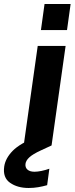

<svg xmlns="http://www.w3.org/2000/svg" viewBox="-116 -725 372 957"><path d="M2 0 72 -496H211L141 0ZM88 -575 106 -705H236L218 -575ZM27 212Q-29 212 -66 186Q-103 160 -95 105Q-89 64 -53 27Q-17 -10 72 -46L119 -65L141 0L87 25Q48 43 30.5 59Q13 75 11 92Q9 110 21 120.5Q33 131 56 131Q71 131 90.5 127Q110 123 130 116L119 198Q98 204 75 208Q52 212 27 212Z"/></svg>

Font: Host Grotesk Black
Style: Italic
Weight: 900
Italic angle: -8°
Designer: Doğukan Karapınar based on Poppins by Indian Type Foundry, Jonny Pinhorn
Foundry: Element Type
Version: Version 1.000; ttfautohint (v1.8.4.7-5d5b);gftools[0.9.33]